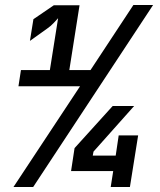

<svg xmlns="http://www.w3.org/2000/svg" viewBox="-20 -750 640 770"><path d="M34 0 301 -404H54L64 -469H180L213 -677Q206 -669 194.5 -657Q183 -645 170 -636L100 -586L114 -673L196 -729H299L258 -469H343L515 -730H594L113 0ZM424 0 434 -64H265L279 -156L432 -325H518L355 -142L352 -126H444L456 -207H534L501 0Z"/></svg>

Font: JetBrains Mono NL
Style: Bold Italic
Weight: 700
Italic angle: -9°
Designer: Philipp Nurullin, Konstantin Bulenkov
Foundry: JetBrains
Version: Version 2.304; ttfautohint (v1.8.4.7-5d5b)